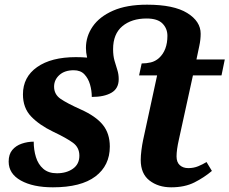

<svg xmlns="http://www.w3.org/2000/svg" viewBox="-20 -790 980 820"><path d="M206 10Q121 10 69 -19Q17 -48 17 -100Q17 -131 32.5 -149.5Q48 -168 73 -176.5Q98 -185 124 -185Q124 -150 133.5 -119Q143 -88 165 -69Q187 -50 223 -50Q264 -50 291.5 -69.5Q319 -89 319 -125Q319 -160 292 -180Q265 -200 206 -228Q148 -256 113 -292.5Q78 -329 78 -387Q78 -461 138.5 -503.5Q199 -546 304 -546Q330 -546 352 -544Q347 -566 347 -585Q347 -635 376 -677Q405 -719 463 -744.5Q521 -770 608 -770Q722 -770 779.5 -734.5Q837 -699 837 -646Q837 -620 831 -593L819 -536H940L926 -468H804L744 -194Q739 -172 736.5 -154Q734 -136 734 -122Q734 -97 748 -84.5Q762 -72 784 -72Q807 -72 826.5 -80Q846 -88 862 -98L885 -60Q852 -32 810.5 -11Q769 10 711 10Q656 10 618.5 -19Q581 -48 581 -107Q581 -125 584 -148.5Q587 -172 591 -191L651 -468H574L585 -519Q605 -519 624 -523.5Q643 -528 659 -542Q695 -575 695 -637Q695 -668 674 -689.5Q653 -711 606 -711Q542 -711 502.5 -678Q463 -645 463 -580Q463 -552 469 -531Q475 -510 481 -491.5Q487 -473 487 -452Q487 -412 456 -394Q425 -376 372 -376Q372 -403 364.5 -429Q357 -455 340.5 -472.5Q324 -490 295 -490Q256 -490 233.5 -469.5Q211 -449 211 -420Q211 -387 238.5 -368Q266 -349 324 -323Q389 -294 419 -257Q449 -220 449 -164Q449 -83 387.5 -36.5Q326 10 206 10Z"/></svg>

Font: Noto Serif
Style: Bold Italic
Weight: 700
Italic angle: -12°
Designer: Monotype Design Team
Foundry: Monotype Imaging Inc.
Version: Version 2.013